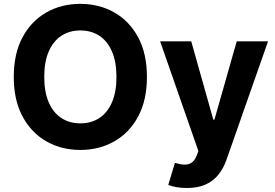

<svg xmlns="http://www.w3.org/2000/svg" viewBox="-20 -757 1408 982"><path d="M731.5 -363.6Q731.5 -244.7 686.6 -161.2Q641.7 -77.8 564.5 -33.9Q487.2 9.9 391 9.9Q294 9.9 217 -34.1Q139.9 -78.1 95.2 -161.6Q50.4 -245 50.4 -363.6Q50.4 -482.6 95.2 -566.1Q139.9 -649.5 217 -693.4Q294 -737.2 391 -737.2Q487.2 -737.2 564.5 -693.4Q641.7 -649.5 686.6 -566.1Q731.5 -482.6 731.5 -363.6ZM575.6 -363.6Q575.6 -440.7 552.7 -493.6Q529.8 -546.5 488.3 -573.9Q446.7 -601.2 391 -601.2Q335.2 -601.2 293.7 -573.9Q252.1 -546.5 229.2 -493.6Q206.3 -440.7 206.3 -363.6Q206.3 -286.6 229.2 -233.7Q252.1 -180.8 293.7 -153.4Q335.2 -126.1 391 -126.1Q446.7 -126.1 488.3 -153.4Q529.8 -180.8 552.7 -233.7Q575.6 -286.6 575.6 -363.6ZM935.7 204.5Q907 204.5 881.9 200.1Q856.9 195.7 840.6 188.9L874.6 76Q901.3 84.2 922.8 84.9Q944.2 85.6 960 74.9Q975.9 64.3 985.8 38.7L994.7 15.6L799 -545.5H958.1L1071 -144.9H1076.7L1190.7 -545.5H1350.9L1138.8 58.9Q1123.6 103 1097.5 135.8Q1071.4 168.7 1031.6 186.6Q991.8 204.5 935.7 204.5Z"/></svg>

Font: InterMG
Style: Bold
Weight: 700
Designer: Rasmus Andersson
Foundry: rsms
Version: Version 3.019;December 26, 2023;FontCreator 15.0.0.2955 64-b